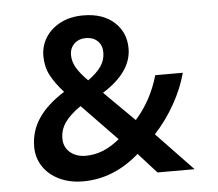

<svg xmlns="http://www.w3.org/2000/svg" viewBox="-50 -734 907 799"><g transform="rotate(-5 403.5 -334.0)"><path d="M501 -84Q394 10 266 10Q210 10 166.5 -11Q123 -32 99 -68.5Q75 -105 75 -151Q75 -216 111 -269.5Q147 -323 219 -368Q183 -408 164.5 -443.5Q146 -479 146 -524Q146 -566 168 -601Q190 -636 230.5 -657Q271 -678 326 -678Q407 -678 454.5 -635Q502 -592 502 -525Q502 -426 380 -350L506 -225Q573 -300 603 -404H718Q701 -340 665 -276Q629 -212 580 -159L732 0H577ZM284 -95Q323 -95 358 -109Q393 -123 428 -152L282 -303Q236 -271 215.5 -241Q195 -211 195 -175Q195 -140 219.5 -118Q244 -96 284 -95ZM323 -407Q361 -434 378.5 -460Q396 -486 396 -518Q396 -547 377.5 -565Q359 -583 328 -583Q299 -583 280 -565Q261 -547 261 -518Q261 -490 276.5 -464Q292 -438 323 -407Z"/></g></svg>

Font: Madhuban Medium
Style: Regular
Weight: 500
Designer: jaikishan Patel
Foundry: MagicType
Version: Version 1.000